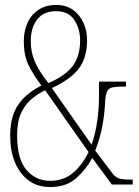

<svg xmlns="http://www.w3.org/2000/svg" viewBox="-20 -744 559 774"><path d="M182 10Q130 10 94 -17.5Q58 -45 39.5 -91.5Q21 -138 21 -196Q21 -275 53.5 -322Q86 -369 147 -399Q116 -440 96 -479.5Q76 -519 76 -578Q76 -618 90.5 -651Q105 -684 134.5 -704Q164 -724 207 -724Q247 -724 274.5 -704Q302 -684 316.5 -652Q331 -620 331 -582Q331 -512 298 -468Q265 -424 189 -389L349 -161Q365 -205 372 -256Q379 -307 379 -354V-415H488V-395H478Q450 -395 434.5 -392Q419 -389 412.5 -377Q406 -365 404 -336Q402 -287 393 -238Q384 -189 364 -137L435 -43Q445 -30 459 -25Q473 -20 507 -20H515V0H431L352 -107Q326 -60 286.5 -25Q247 10 182 10ZM175 -409Q243 -438 273 -478Q303 -518 303 -581Q303 -628 279.5 -663.5Q256 -699 206 -699Q156 -699 130 -665.5Q104 -632 104 -579Q104 -535 119.5 -497.5Q135 -460 175 -409ZM182 -15Q236 -15 274 -47Q312 -79 337 -131L162 -380Q134 -367 108 -345.5Q82 -324 65.5 -289Q49 -254 49 -198Q49 -102 87 -58.5Q125 -15 182 -15Z"/></svg>

Font: Noto Serif Thai ExtraCondensed Thin
Style: Regular
Weight: 100
Width: 2
Designer: Monotype Design Team
Foundry: Monotype Imaging Inc.
Version: Version 2.001; ttfautohint (v1.8.4.7-5d5b)